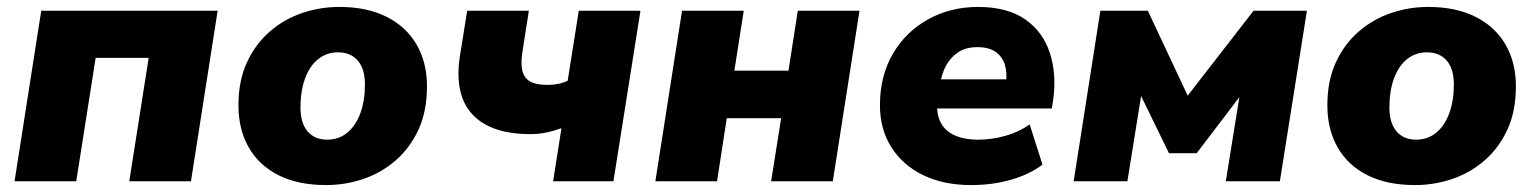

<svg xmlns="http://www.w3.org/2000/svg" viewBox="-20 -523 4431 554"><path d="M22 0 99 -492H608L531 0H353L409 -356H256L200 0Z M921 11Q840 11 783.5 -17.5Q727 -46 697.5 -98Q668 -150 668 -219Q668 -290 692.5 -343Q717 -396 758.5 -432Q800 -468 852 -485.5Q904 -503 959 -503Q1039 -503 1095.5 -474.5Q1152 -446 1182 -394.5Q1212 -343 1212 -274Q1212 -202 1187.5 -149Q1163 -96 1121.5 -60Q1080 -24 1028 -6.5Q976 11 921 11ZM924 -120Q958 -120 982.5 -140.5Q1007 -161 1020 -197Q1033 -233 1033 -279Q1033 -324 1012.5 -348Q992 -372 955 -372Q922 -372 897.5 -352Q873 -332 860 -296Q847 -260 847 -213Q847 -168 867.5 -144Q888 -120 924 -120Z M1576 0 1600 -153Q1574 -144 1553.5 -140Q1533 -136 1510 -136Q1396 -136 1343 -193Q1290 -250 1307 -361L1328 -492H1506L1488 -377Q1482 -342 1487 -320Q1492 -298 1509.5 -288Q1527 -278 1560 -278Q1576 -278 1591 -281Q1606 -284 1618 -290L1650 -492H1828L1750 0Z M1871 0 1948 -492H2126L2099 -319H2255L2282 -492H2460L2383 0H2205L2234 -182H2077L2049 0Z M2782 11Q2703 11 2644 -17.5Q2585 -46 2552 -98Q2519 -150 2519 -219Q2519 -304 2556.5 -368Q2594 -432 2658.5 -467.5Q2723 -503 2802 -503Q2886 -503 2937.5 -467.5Q2989 -432 3009 -371Q3029 -310 3019 -236L3015 -210H2664L2676 -294H2898L2882 -281Q2887 -312 2879.5 -336Q2872 -360 2852.5 -373.5Q2833 -387 2800 -387Q2768 -387 2746 -373Q2724 -359 2710.5 -335Q2697 -311 2693 -281L2686 -242Q2680 -203 2691.5 -175.5Q2703 -148 2731.5 -134Q2760 -120 2802 -120Q2843 -120 2882.5 -131.5Q2922 -143 2951 -164L2988 -48Q2951 -20 2897.5 -4.5Q2844 11 2782 11Z M3078 0 3155 -492H3292L3407 -247L3597 -492H3751L3673 0H3517L3563 -286H3589L3433 -81H3353L3253 -286H3279L3233 0Z M4063 11Q3982 11 3925.5 -17.5Q3869 -46 3839.5 -98Q3810 -150 3810 -219Q3810 -290 3834.5 -343Q3859 -396 3900.5 -432Q3942 -468 3994 -485.5Q4046 -503 4101 -503Q4181 -503 4237.5 -474.5Q4294 -446 4324 -394.5Q4354 -343 4354 -274Q4354 -202 4329.5 -149Q4305 -96 4263.5 -60Q4222 -24 4170 -6.5Q4118 11 4063 11ZM4066 -120Q4100 -120 4124.5 -140.5Q4149 -161 4162 -197Q4175 -233 4175 -279Q4175 -324 4154.5 -348Q4134 -372 4097 -372Q4064 -372 4039.5 -352Q4015 -332 4002 -296Q3989 -260 3989 -213Q3989 -168 4009.5 -144Q4030 -120 4066 -120Z"/></svg>

Font: Nunito Sans 12pt Black
Style: Italic
Weight: 900
Italic angle: -9°
Designer: Vernon Adams
Foundry: Vernon Adams
Version: Version 3.101;gftools[0.9.27]